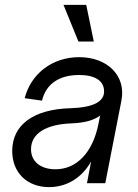

<svg xmlns="http://www.w3.org/2000/svg" viewBox="-20 -750 565 786"><path d="M181 16C254 16 316 -23 353 -89L336 0H411L477 -338C497 -439 421 -516 304 -516C195 -516 107 -449 81 -348L152 -338C168 -406 222 -443 304 -443C368 -443 405 -420 406 -378C408 -334 362 -310 269 -307C117 -303 30 -239 30 -132C30 -43 91 16 181 16ZM207 -57C146 -57 107 -89 107 -139C107 -203 167 -241 273 -245C327 -247 365 -258 390 -277L383 -243C360 -126 294 -57 207 -57ZM301 -580H364L333 -730H240Z"/></svg>

Font: Uncut Sans
Style: Italic
Weight: 400
Italic angle: -11°
Designer: Kasper Nordkvist
Foundry: UNCUT.wtf
Version: Version 1.304;Glyphs 3.2 (3246)